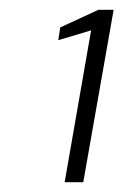

<svg xmlns="http://www.w3.org/2000/svg" viewBox="-20 -724 252 392"><path d="M112 -352 166 -662 99 -642 103 -668 181 -704H212L150 -352Z"/></svg>

Font: DM Sans 18pt ExtraLight
Style: Italic
Weight: 250
Italic angle: -10°
Designer: Colophon Foundry, Jonny Pinhorn
Foundry: Colophon Foundry
Version: Version 4.004;gftools[0.9.30]